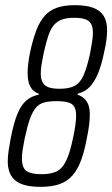

<svg xmlns="http://www.w3.org/2000/svg" viewBox="-20 -716 435 744"><path d="M138 8Q103 8 79 2Q55 -4 40 -16Q25 -28 17.5 -47Q10 -66 10 -91Q10 -110 13.5 -133Q17 -156 22 -183Q34 -243 48.5 -277Q63 -311 83 -327.5Q103 -344 130 -349V-353Q109 -360 98 -379.5Q87 -399 87 -433Q87 -450 89.5 -470.5Q92 -491 97 -516Q108 -565 121 -599Q134 -633 153 -654.5Q172 -676 200.5 -686Q229 -696 270 -696Q313 -696 340.5 -686Q368 -676 381.5 -655Q395 -634 395 -599Q395 -582 392.5 -561.5Q390 -541 384 -516Q374 -466 360 -432Q346 -398 327.5 -379Q309 -360 281 -353V-349Q297 -343 307 -333.5Q317 -324 322.5 -309.5Q328 -295 328 -271Q328 -254 325.5 -233Q323 -212 317 -183Q308 -133 295 -97Q282 -61 262 -37.5Q242 -14 212 -3Q182 8 138 8ZM141 -41Q177 -41 199 -51.5Q221 -62 236 -92.5Q251 -123 263 -181Q269 -209 272 -230.5Q275 -252 275 -267Q275 -291 267.5 -303Q260 -315 243 -319.5Q226 -324 199 -324Q171 -324 151.5 -319Q132 -314 119 -298.5Q106 -283 96 -255.5Q86 -228 76 -181Q71 -157 68 -137.5Q65 -118 65 -102Q65 -65 83 -53Q101 -41 141 -41ZM211 -372Q248 -372 269.5 -383.5Q291 -395 304 -424.5Q317 -454 329 -509Q334 -535 337 -554.5Q340 -574 340 -589Q340 -611 333 -623.5Q326 -636 310 -641.5Q294 -647 268 -647Q239 -647 220.5 -640.5Q202 -634 189 -619Q176 -604 167 -577Q158 -550 149 -509Q144 -485 141 -465.5Q138 -446 138 -432Q138 -409 145.5 -396Q153 -383 169 -377.5Q185 -372 211 -372Z"/></svg>

Font: Saira ExtraCondensed Light
Style: Italic
Weight: 300
Width: 2
Italic angle: -12°
Designer: Hector Gatti with collaboration of the Omnibus-Type team
Foundry: Omnibus-Type
Version: Version 1.101